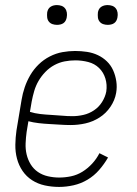

<svg xmlns="http://www.w3.org/2000/svg" viewBox="-20 -729 540 757"><path d="M213 8Q184 8 156.5 2Q129 -4 106.5 -18.5Q84 -33 69 -55Q54 -77 47 -103.5Q40 -130 40.5 -158.5Q41 -187 45 -215L65 -335Q69 -360 77.5 -385Q86 -410 99.5 -433Q113 -456 132.5 -475Q152 -494 176.5 -506.5Q201 -519 226.5 -523.5Q252 -528 276 -528Q300 -528 323 -524.5Q346 -521 366 -511.5Q386 -502 401.5 -487Q417 -472 426 -452Q435 -432 438.5 -409Q442 -386 438 -363Q433 -334 415.5 -308Q398 -282 372 -265.5Q346 -249 317 -242.5Q288 -236 259 -236Q238 -236 216.5 -237.5Q195 -239 174.5 -240Q154 -241 132.5 -243.5Q111 -246 92 -251L85 -209Q82 -187 81 -164Q80 -141 85 -120Q90 -99 101 -81Q112 -63 129.5 -51Q147 -39 169 -34Q191 -29 213 -29Q237 -29 260.5 -34Q284 -39 305 -52Q326 -65 343.5 -84Q361 -103 372 -125L406 -108Q391 -82 371 -59Q351 -36 325 -20.5Q299 -5 270 1.5Q241 8 213 8ZM266 -271Q287 -271 309 -276Q331 -281 350.5 -294Q370 -307 382.5 -327Q395 -347 399 -368Q403 -395 395.5 -419.5Q388 -444 370.5 -461Q353 -478 328 -484.5Q303 -491 277 -491Q256 -491 235 -487Q214 -483 194.5 -472.5Q175 -462 159 -445.5Q143 -429 132 -410Q121 -391 115 -370.5Q109 -350 105 -329L98 -288Q117 -282 138.5 -279.5Q160 -277 181 -276Q202 -275 223.5 -273Q245 -271 266 -271ZM405 -631Q395 -631 386.5 -634Q378 -637 372.5 -644Q367 -651 366 -660.5Q365 -670 366 -680Q367 -686 370 -692Q373 -698 379 -702Q385 -706 391.5 -707.5Q398 -709 404 -709Q414 -709 422.5 -706Q431 -703 436.5 -696Q442 -689 443.5 -679.5Q445 -670 443 -660Q442 -654 439 -648Q436 -642 430.5 -638Q425 -634 418 -632.5Q411 -631 405 -631ZM205 -631Q195 -631 186.5 -634Q178 -637 172.5 -644Q167 -651 166 -660.5Q165 -670 166 -680Q167 -686 170 -692Q173 -698 179 -702Q185 -706 191.5 -707.5Q198 -709 204 -709Q214 -709 222.5 -706Q231 -703 236.5 -696Q242 -689 243.5 -679.5Q245 -670 243 -660Q242 -654 239 -648Q236 -642 230.5 -638Q225 -634 218 -632.5Q211 -631 205 -631Z"/></svg>

Font: Iosevka Curly Slab Extralight
Style: Italic
Weight: 200
Italic angle: -9°
Monospace: yes
Designer: Belleve Invis
Foundry: Belleve Invis
Version: Version 22.1.2; ttfautohint (v1.8.4)